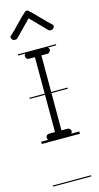

<svg xmlns="http://www.w3.org/2000/svg" viewBox="-153 -705 501 975"><g transform="rotate(-15 97.5 -217.0)"><path d="M89.4 -662.9C64.9 -642.7 11.4 -582.3 -13 -562.1C-18.8 -557.3 -14.7 -548.7 -9.9 -543C-5.1 -537.2 9.5 -536.3 15.2 -541.1L98 -625.8L180.8 -541.1C186.5 -536.3 200.1 -537.2 204.9 -543C209.7 -548.7 214.8 -557.3 209 -562.1C184.6 -582.3 131.1 -642.7 106.6 -662.9C101.4 -667.2 94.6 -667.2 89.4 -662.9ZM-2.5 226V232H198V226ZM-2.5 -463V-457H35.3C34 -455.8 32.9 -454.4 32 -453C31 -450 30 -447 30 -444C30 -441 31 -438 32 -436C35 -430 41 -427 47 -427H78V-235H-2.5V-229H78V-33H47C41 -33 35 -30 32 -25C31 -22 30 -19 30 -16C30 -13 31 -10 32 -7C32.7 -5.8 33.5 -4.8 34.5 -4H-2.5V8H198V-4H155.5C156.5 -4.8 157.3 -5.8 158 -7C160 -10 161 -13 161 -16C161 -19 160 -22 158 -25C155 -30 149 -33 143 -33H112V-229H198V-235H112V-427H143C149 -427 155 -430 158 -436C160 -438 161 -441 161 -444C161 -447 160 -450 158 -453C157.1 -454.4 156 -455.8 154.7 -457H198V-463Z"/></g></svg>

Font: LetsTraceRuled
Style: Medium
Weight: 500
Version: Version 003.000